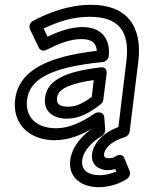

<svg xmlns="http://www.w3.org/2000/svg" viewBox="-20 -548 612 801"><path d="M168 -141C160 -79 207 -53 259 -53C312 -53 355 -78 400 -113C406 -118 410 -125 411 -132L425 -242C426 -252 422 -270 400 -267C254 -250 177 -214 168 -141ZM218 -141C221 -165 242 -195 371 -214L363 -144C326 -117 298 -103 265 -103C226 -103 215 -115 218 -141ZM93 -132C103 -214 183 -267 408 -289C421 -290 433 -302 434 -315C440 -376 412 -435 325 -435C273 -435 223 -416 178 -395L162 -429C220 -457 284 -478 354 -478C476 -478 523 -417 507 -291L474 -18C409 6 370 49 364 95C358 142 397 162 429 162C440 162 451 160 461 157L465 168C442 177 417 183 398 183C345 183 318 160 323 120C328 78 370 39 404 20C414 14 420 3 419 -6L415 -59C414 -71 405 -79 393 -79H390C384 -79 378 -77 374 -74C323 -39 270 -13 214 -13C130 -13 84 -61 93 -132ZM43 -132C31 -31 103 37 208 37C266 37 320 15 367 -13C330 11 281 59 273 120C264 196 324 233 392 233C429 233 477 221 510 198C520 191 525 177 521 166L499 112C491 92 472 98 463 104C456 109 446 112 435 112C418 112 413 106 414 95C416 75 439 42 501 24C511 21 520 11 521 0L557 -291C575 -439 509 -528 360 -528C268 -528 184 -496 118 -461C104 -454 100 -437 105 -426L142 -349C147 -338 161 -333 174 -340C223 -365 272 -385 319 -385C368 -385 381 -365 384 -336C179 -312 58 -255 43 -132Z"/></svg>

Font: Falling Sky
Style: ExtOuObl
Weight: 400
Designer: Paul D. Hunt
Foundry: Adobe Systems Incorporated
Version: Version 1.02